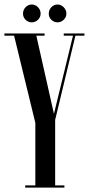

<svg xmlns="http://www.w3.org/2000/svg" viewBox="-20 -852 405 872"><path d="M94.5 0V-10H140.5V-294L44 -690H0V-700H182.5V-690H145L225 -335L311.5 -690H269.5V-700H363.5V-690H322.5L230.5 -307.5V-10H272.5V0ZM241.5 -750.5Q225 -750.5 213.2 -762.2Q201.5 -774 201.5 -790Q201.5 -807 213.2 -819.2Q225 -831.5 241.5 -831.5Q257 -831.5 269.2 -819.2Q281.5 -807 281.5 -790Q281.5 -774 269.2 -762.2Q257 -750.5 241.5 -750.5ZM124 -750.5Q108 -750.5 96.2 -762.2Q84.5 -774 84.5 -790Q84.5 -807 96.2 -819.2Q108 -831.5 124 -831.5Q140.5 -831.5 152.5 -819.2Q164.5 -807 164.5 -790Q164.5 -774 152.5 -762.2Q140.5 -750.5 124 -750.5Z"/></svg>

Font: Imbue 100pt Medium
Style: Regular
Weight: 500
Designer: Tyler Finck
Foundry: Etcetera Type Company
Version: Version 1.102; ttfautohint (v1.8.3)